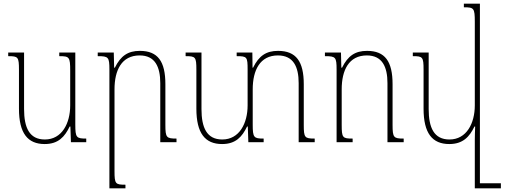

<svg xmlns="http://www.w3.org/2000/svg" viewBox="-20 -780 2767 1053"><path d="M225 10C300 10 335 -30 362 -86H366L369 0H453V-20C399 -20 393 -25 393 -97V-492H305V-472C360 -472 365 -468 365 -392V-202C365 -104 320 -15 226 -15C141 -15 112 -80 112 -182V-492H25V-472C79 -472 84 -468 84 -398V-184C84 -49 132 10 225 10Z M948 -20C893 -20 887 -25 887 -95V-318C887 -443 846 -501 747 -501C682 -501 642 -474 610 -409H606L604 -492H516V-472C575 -472 580 -467 580 -398V253H668V233C613 233 608 229 608 158V-290C608 -395 647 -476 746 -476C830 -476 859 -414 859 -324V0H948Z M1646 -95V-318C1646 -443 1604 -501 1505 -501C1440 -501 1400 -474 1368 -409H1365L1364 -492H1278V-472C1335 -472 1338 -468 1338 -398V-202C1338 -104 1293 -15 1199 -15C1114 -15 1085 -80 1085 -182V-492H998V-472C1052 -472 1057 -468 1057 -398V-184C1057 -49 1105 10 1198 10C1273 10 1308 -30 1335 -86H1339L1342 0H1426V-20C1372 -20 1366 -25 1366 -97V-290C1366 -395 1406 -476 1504 -476C1589 -476 1618 -414 1618 -324V0H1706V-20C1651 -20 1646 -25 1646 -95Z M2194 -20C2139 -20 2133 -25 2133 -95V-318C2133 -443 2092 -501 1993 -501C1928 -501 1888 -474 1856 -409H1852L1850 -492H1762V-472C1821 -472 1826 -467 1826 -398V0H1914V-20C1859 -20 1854 -24 1854 -95V-290C1854 -395 1893 -476 1992 -476C2076 -476 2105 -414 2105 -324V0H2194Z M2444 10C2519 10 2555 -30 2582 -86H2586C2585 -61 2584 -36 2584 -11V253H2727V225H2612V-760H2524V-740C2579 -740 2584 -736 2584 -660V-202C2584 -104 2539 -15 2445 -15C2360 -15 2331 -80 2331 -182V-492H2244V-472C2298 -472 2303 -468 2303 -398V-184C2303 -49 2351 10 2444 10Z"/></svg>

Font: Noto Serif Armenian SemiCondensed Thin
Style: Regular
Weight: 100
Width: 4
Designer: Monotype Design Team
Foundry: Monotype Imaging Inc.
Version: Version 2.008